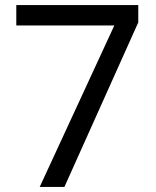

<svg xmlns="http://www.w3.org/2000/svg" viewBox="-20 -734 612 754"><path d="M136 0 429 -634H44V-714H523V-646L233 0Z"/></svg>

Font: Noto Sans Tamil Supplement
Style: Regular
Weight: 400
Designer: Ek Type
Foundry: Ek Type
Version: Version 2.001; ttfautohint (v1.8.4.7-5d5b)